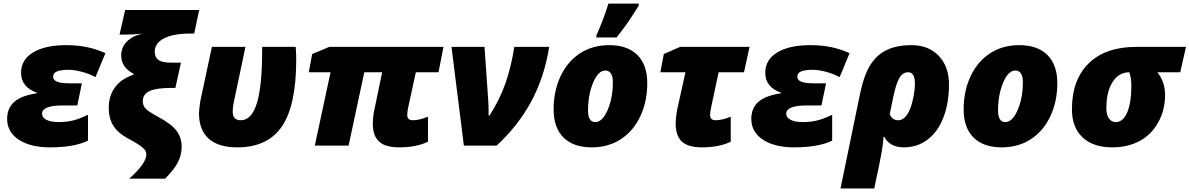

<svg xmlns="http://www.w3.org/2000/svg" viewBox="-20 -816 6666 1076"><path d="M413.1 -225.1H329.1Q274.4 -225.1 245.1 -213.4Q215.8 -201.7 215.8 -179.2Q215.8 -156.2 241.2 -144Q266.6 -131.8 309.1 -131.8Q348.6 -131.8 385 -139.9Q421.4 -147.9 473.1 -172.9V-27.8Q396 9.8 259.8 9.8Q150.4 9.8 85.2 -33.2Q20 -76.2 20 -149.9Q20 -210.4 60.1 -245.4Q100.1 -280.3 186 -293V-296.9Q98.1 -328.1 98.1 -408.2Q98.1 -481.4 165.5 -522.2Q232.9 -563 351.1 -563Q412.6 -563 465.8 -552.2Q519 -541.5 570.8 -518.1L515.1 -383.8Q478 -403.8 436 -414.3Q394 -424.8 363.8 -424.8Q321.8 -424.8 299.8 -416Q277.8 -407.2 277.8 -386.2Q277.8 -367.2 299.8 -358.2Q321.8 -349.1 369.1 -349.1H439Z M994.1 -464.8 962.9 -323.2H936Q857.4 -323.2 818.8 -305.9Q780.3 -288.6 780.3 -249Q780.3 -225.1 795.2 -208.3Q810.1 -191.4 868.2 -160.2Q941.9 -120.1 970 -82.3Q998 -44.4 998 6.8Q998 51.8 976.6 93.8Q955.1 135.7 905.3 185.1H704.1Q800.3 100.1 800.3 48.8Q800.3 28.8 778.1 10Q755.9 -8.8 697.3 -40Q640.1 -71.3 614.7 -112.3Q589.4 -153.3 589.4 -210.9Q589.4 -279.3 624.5 -326.9Q659.7 -374.5 729 -397.9V-401.9Q692.4 -421.9 675.8 -447.3Q659.2 -472.7 659.2 -505.9Q659.2 -550.8 690.7 -582.8Q722.2 -614.7 778.3 -627.9Q729.5 -622.1 686 -622.1H649.9L681.2 -759.8H1096.2L1068.4 -627.9H1045.9Q952.1 -627.9 899.7 -601.3Q847.2 -574.7 847.2 -525.9Q847.2 -494.6 868.4 -479.7Q889.6 -464.8 941.9 -464.8Z M1309.6 9.8Q1204.1 9.8 1149.7 -38.8Q1095.2 -87.4 1095.2 -181.2Q1095.2 -199.2 1102.5 -249L1167.5 -553.2H1355.5L1289.6 -240.2Q1284.2 -216.3 1284.2 -192.9Q1284.2 -165 1295.7 -153.6Q1307.1 -142.1 1329.1 -142.1Q1390.6 -142.1 1419.9 -238.8Q1449.2 -335.4 1449.2 -533.2V-553.2H1637.2Q1640.1 -515.1 1640.1 -482.9Q1640.1 -226.1 1560.3 -108.2Q1480.5 9.8 1309.6 9.8Z M2378.4 -22Q2314 9.8 2216.3 9.8Q2139.2 9.8 2104.2 -22.7Q2069.3 -55.2 2069.3 -123Q2069.3 -165 2079.6 -208L2121.6 -411.1H2021.5L1933.6 0H1744.1L1832.5 -411.1H1710.4L1729.5 -513.2L1825.2 -553.2H2465.3L2437.5 -411.1H2310.5L2268.6 -219.2Q2262.2 -189.9 2262.2 -171.9Q2262.2 -142.1 2293.5 -142.1Q2329.6 -142.1 2378.4 -162.1Z M2510.3 -553.2H2695.3L2716.3 -251Q2718.3 -231.4 2718.3 -168H2723.1Q2780.3 -257.3 2812.3 -348.1Q2844.2 -439 2862.3 -553.2H3057.6Q3031.2 -385.3 2957.8 -248.5Q2884.3 -111.8 2763.2 0H2579.6Z M3295.4 9.8Q3193.4 9.8 3137.9 -45.4Q3082.5 -100.6 3082.5 -203.1Q3082.5 -305.7 3121.3 -388.4Q3160.2 -471.2 3230.5 -517.1Q3300.8 -563 3394.5 -563Q3496.6 -563 3552 -507.8Q3607.4 -452.6 3607.4 -350.1Q3607.4 -247.6 3568.6 -164.8Q3529.8 -82 3459.5 -36.1Q3389.2 9.8 3295.4 9.8ZM3372.6 -420.9Q3332.5 -420.9 3304 -352.8Q3275.4 -284.7 3275.4 -196.8Q3275.4 -131.8 3316.4 -131.8Q3356 -131.8 3385.3 -199.7Q3414.6 -267.6 3414.6 -356Q3414.6 -388.2 3403.3 -404.5Q3392.1 -420.9 3372.6 -420.9ZM3322.3 -618.2Q3335 -644 3355.5 -697Q3376 -750 3389.6 -795.9H3559.6V-784.2Q3545.4 -762.2 3531.7 -740.7Q3518.1 -719.2 3503.4 -697.5Q3488.8 -675.8 3471.9 -653.3Q3455.1 -630.9 3435.5 -606H3322.3Z M3959.5 -171.9Q3959.5 -142.1 3990.2 -142.1Q4026.9 -142.1 4075.2 -162.1V-22Q4010.7 9.8 3913.6 9.8Q3836.4 9.8 3801.5 -22.5Q3766.6 -54.7 3766.6 -123Q3766.6 -139.6 3769.5 -165.3Q3772.5 -190.9 3776.4 -208L3821.3 -411.1H3680.7L3700.2 -513.2L3791.5 -553.2H4180.7L4149.4 -411.1H4007.3L3966.3 -219.2Q3959.5 -188 3959.5 -171.9Z M4583.5 -225.1H4499.5Q4444.8 -225.1 4415.5 -213.4Q4386.2 -201.7 4386.2 -179.2Q4386.2 -156.2 4411.6 -144Q4437 -131.8 4479.5 -131.8Q4519 -131.8 4555.4 -139.9Q4591.8 -147.9 4643.6 -172.9V-27.8Q4566.4 9.8 4430.2 9.8Q4320.8 9.8 4255.6 -33.2Q4190.4 -76.2 4190.4 -149.9Q4190.4 -210.4 4230.5 -245.4Q4270.5 -280.3 4356.4 -293V-296.9Q4268.6 -328.1 4268.6 -408.2Q4268.6 -481.4 4335.9 -522.2Q4403.3 -563 4521.5 -563Q4583 -563 4636.2 -552.2Q4689.5 -541.5 4741.2 -518.1L4685.5 -383.8Q4648.4 -403.8 4606.4 -414.3Q4564.5 -424.8 4534.2 -424.8Q4492.2 -424.8 4470.2 -416Q4448.2 -407.2 4448.2 -386.2Q4448.2 -367.2 4470.2 -358.2Q4492.2 -349.1 4539.6 -349.1H4609.4Z M5298.3 -342.8Q5298.3 -239.3 5267.3 -158.4Q5236.3 -77.6 5178.7 -33.9Q5121.1 9.8 5045.4 9.8Q5003.4 9.8 4975.6 -6.8Q4947.8 -23.4 4935.5 -49.8H4931.6Q4928.7 -10.7 4921.6 32.7Q4914.6 76.2 4879.4 240.2H4690.4L4799.3 -288.1Q4821.3 -393.6 4856.2 -450.2Q4891.1 -506.8 4947.5 -534.9Q5003.9 -563 5087.4 -563Q5184.6 -563 5241.5 -502.4Q5298.3 -441.9 5298.3 -342.8ZM5070.3 -411.1Q5039.1 -411.1 5020.8 -380.1Q5002.4 -349.1 4987.3 -278.8L4966.3 -176.8Q4979 -142.1 5013.7 -142.1Q5040 -142.1 5061 -169.9Q5082 -197.8 5094.7 -252.7Q5107.4 -307.6 5107.4 -345.2Q5107.4 -411.1 5070.3 -411.1Z M5593.3 9.8Q5491.2 9.8 5435.8 -45.4Q5380.4 -100.6 5380.4 -203.1Q5380.4 -305.7 5419.2 -388.4Q5458 -471.2 5528.3 -517.1Q5598.6 -563 5692.4 -563Q5794.4 -563 5849.9 -507.8Q5905.3 -452.6 5905.3 -350.1Q5905.3 -247.6 5866.5 -164.8Q5827.6 -82 5757.3 -36.1Q5687 9.8 5593.3 9.8ZM5670.4 -420.9Q5630.4 -420.9 5601.8 -352.8Q5573.2 -284.7 5573.2 -196.8Q5573.2 -131.8 5614.3 -131.8Q5653.8 -131.8 5683.1 -199.7Q5712.4 -267.6 5712.4 -356Q5712.4 -388.2 5701.2 -404.5Q5689.9 -420.9 5670.4 -420.9Z M6509.3 -284.2Q6509.3 -199.2 6470.7 -129.9Q6432.1 -60.5 6365.7 -25.4Q6299.3 9.8 6213.4 9.8Q6106.4 9.8 6046.9 -46.1Q5987.3 -102.1 5987.3 -203.1Q5987.3 -369.1 6081.5 -461.2Q6175.8 -553.2 6347.2 -553.2H6626.5L6594.2 -411.1H6466.3Q6509.3 -356.9 6509.3 -284.2ZM6309.1 -411.1Q6250.5 -411.1 6215.3 -356.7Q6180.2 -302.2 6180.2 -210Q6180.2 -172.9 6194.6 -152.3Q6209 -131.8 6232.4 -131.8Q6274.4 -131.8 6297.4 -186.8Q6320.3 -241.7 6320.3 -335Q6320.3 -378.4 6309.1 -411.1Z"/></svg>

Font: Open Sans Extrabold
Style: Italic
Weight: 800
Italic angle: -12°
Foundry: Ascender Corporation
Version: Version 1.10